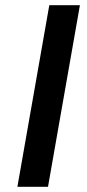

<svg xmlns="http://www.w3.org/2000/svg" viewBox="-20 -720 335 740"><path d="M170 -700H288L165 0H47Z"/></svg>

Font: KoHo SemiBold
Style: Italic
Weight: 600
Italic angle: -10°
Version: Version 1.000; ttfautohint (v1.6)